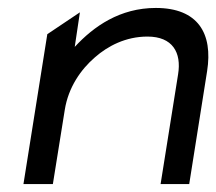

<svg xmlns="http://www.w3.org/2000/svg" viewBox="-20 -463 544 483"><path d="M39 0H113L143 -187C152 -243 183 -288 219 -319C251 -347 296 -371 351 -371C414 -371 437 -331 428 -276L384 0H456L501 -284C516 -379 478 -443 372 -443C282 -443 216 -397 168 -345L181 -432L99 -377Z"/></svg>

Font: Charger Sport
Style: ExtObl
Weight: 400
Designer: Jasper
Foundry: Cannot Into Space Fonts
Version: Version 1.1